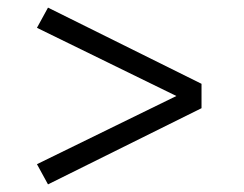

<svg xmlns="http://www.w3.org/2000/svg" viewBox="-20 -592 640 504"><path d="M106 -108 77 -161 443 -340 77 -519 106 -572 509 -372V-308Z"/></svg>

Font: Iosevka Custom Light Extended
Style: Regular
Weight: 300
Width: 7
Monospace: yes
Designer: Belleve Invis
Foundry: Belleve Invis
Version: Version 11.2.4; ttfautohint (v1.8.4)